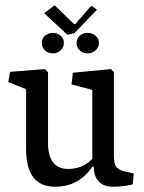

<svg xmlns="http://www.w3.org/2000/svg" viewBox="-20 -691 542 722"><path d="M233.9 -560.1 146 -641.1 185.5 -670.9 258.3 -600.6H263.2L323.2 -669.4L344.7 -654.8L260.7 -566.9ZM308.6 -567.4Q325.7 -567.4 338.9 -556.9Q352.1 -546.4 352.1 -529.8Q352.1 -512.7 339.1 -501.5Q326.2 -490.2 308.6 -490.2Q292 -490.2 280 -501.2Q268.1 -512.2 268.1 -529.8Q268.1 -546.9 280.3 -557.1Q292.5 -567.4 308.6 -567.4ZM178.2 -567.4Q195.3 -567.4 207.8 -556.9Q220.2 -546.4 220.2 -529.8Q220.2 -512.7 207.8 -501.5Q195.3 -490.2 178.2 -490.2Q161.6 -490.2 149.4 -501.2Q137.2 -512.2 137.2 -529.8Q137.2 -546.9 149.7 -557.1Q162.1 -567.4 178.2 -567.4ZM333 -64H327.1Q276.4 11.2 187 11.2Q78.1 11.2 78.1 -130.4V-355.5L11.2 -382.3L17.6 -420.9L148.9 -431.2L160.6 -419.4V-154.8Q160.6 -55.7 236.3 -55.7Q291 -55.7 327.1 -93.8V-353L249 -373.5L253.9 -417.5L397.5 -431.2L408.2 -419.4V-105Q408.2 -87.4 411.4 -75.9Q414.6 -64.5 422.9 -58.1Q431.2 -51.8 438.5 -49.1Q445.8 -46.4 460.9 -43.5L482.9 -38.6L479 2.4Q441.9 11.2 404.8 11.2Q369.6 11.2 351.3 -8.5Q333 -28.3 333 -60.1Z"/></svg>

Font: Neuton
Style: Regular
Weight: 400
Designer: Brian M Zick
Version: Version 1.3